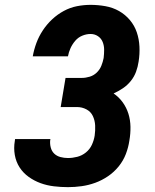

<svg xmlns="http://www.w3.org/2000/svg" viewBox="-20 -763 640 791"><path d="M260 8Q231 8 202 4.5Q173 1 147 -8.5Q121 -18 98.5 -34Q76 -50 61 -73Q46 -96 41 -124.5Q36 -153 41 -182Q41 -184 41.5 -186Q42 -188 42 -190H188Q188 -189 187.5 -188.5Q187 -188 187 -187Q185 -171 189 -155.5Q193 -140 203.5 -130Q214 -120 229 -116Q244 -112 260 -112Q279 -112 298.5 -117Q318 -122 334 -135Q350 -148 358.5 -166.5Q367 -185 370 -204Q373 -225 372 -246Q371 -267 362.5 -285Q354 -303 336 -312.5Q318 -322 297 -322H230L250 -442H317Q333 -442 349.5 -447Q366 -452 378.5 -464Q391 -476 397.5 -492Q404 -508 407 -524Q409 -541 409 -558Q409 -575 403 -590Q397 -605 383.5 -614Q370 -623 353 -623Q336 -623 319 -616Q302 -609 290 -595Q278 -581 270.5 -564.5Q263 -548 260 -531H115Q120 -559 130 -586Q140 -613 156.5 -638Q173 -663 195 -683.5Q217 -704 243 -718Q269 -732 297 -737.5Q325 -743 353 -743Q384 -743 414.5 -737.5Q445 -732 470.5 -717.5Q496 -703 515 -680.5Q534 -658 543.5 -630Q553 -602 554.5 -571Q556 -540 551 -509Q548 -488 540.5 -467.5Q533 -447 519 -429.5Q505 -412 486.5 -399.5Q468 -387 448 -378Q470 -363 485.5 -341.5Q501 -320 509 -294.5Q517 -269 517.5 -240.5Q518 -212 513 -184Q509 -156 498.5 -128.5Q488 -101 469 -77.5Q450 -54 425 -37Q400 -20 372.5 -10Q345 0 316.5 4Q288 8 260 8Z"/></svg>

Font: Iosevka Curly HvExObl
Style: Regular
Weight: 900
Width: 7
Italic angle: -9°
Monospace: yes
Designer: Belleve Invis
Foundry: Belleve Invis
Version: Version 11.1.0; ttfautohint (v1.8.3)